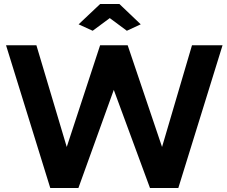

<svg xmlns="http://www.w3.org/2000/svg" viewBox="-20 -935 1127 955"><path d="M371 -814 441 -782 526 -845 611 -782 680 -814 574 -915H478ZM1087 -710H935L786 -204L615 -710H478L312 -204L161 -710H10L230 0H370L546 -488L726 0H867Z"/></svg>

Font: FIGSv2-sans-serif
Style: Bold
Weight: 700
Designer: Matt McInerney, Pablo Impallari, Rodrigo Fuenzalida,Mirko Velimirovic
Foundry: Matt McInerney, Pablo Impallari, Rodrigo Fuenzalida
Version: Version 4.021;hotconv 1.0.109;makeotfexe 2.5.65596